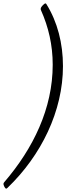

<svg xmlns="http://www.w3.org/2000/svg" viewBox="-62 -866 411 1142"><path d="M214.4 -840.8C211.4 -844.7 211.4 -845.7 208.5 -845.7C200.2 -845.7 181.6 -823.7 180.7 -817.9C180.2 -815.9 180.2 -814.5 180.2 -812.5C180.2 -810.5 180.2 -808.6 181.2 -806.6C226.6 -705.1 251.5 -598.1 251.5 -481C251.5 -220.7 135.7 16.6 -36.1 216.8C-39.1 220.2 -41.5 224.1 -41.5 228C-41.5 233.9 -33.2 255.9 -24.9 255.9C-22 255.9 -21.5 254.9 -17.1 251C183.6 58.1 312.5 -205.6 312.5 -472.7C312.5 -607.4 279.8 -735.8 214.4 -840.8Z"/></svg>

Font: Cardo
Style: Italic
Weight: 400
Designer: David J. Perry
Foundry: David J. Perry
Version: Version 0.99